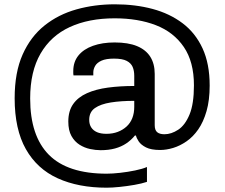

<svg xmlns="http://www.w3.org/2000/svg" viewBox="-20 -718 1042 891"><path d="M475 153Q344 153 248 109.5Q152 66 100 -26Q48 -118 48 -262Q48 -382 85 -465Q122 -548 186.5 -599.5Q251 -651 335 -674.5Q419 -698 513 -698Q608 -698 688 -676.5Q768 -655 827.5 -610Q887 -565 920 -493.5Q953 -422 953 -321Q953 -253 938.5 -202.5Q924 -152 900 -117.5Q876 -83 845.5 -62Q815 -41 783.5 -31.5Q752 -22 723 -22Q681 -22 657.5 -34Q634 -46 623.5 -62Q613 -78 611 -89H606Q589 -68 566 -52.5Q543 -37 513.5 -29Q484 -21 447 -21Q424 -21 398 -26.5Q372 -32 349 -46.5Q326 -61 311.5 -87Q297 -113 297 -154Q297 -203 319.5 -235Q342 -267 383.5 -285.5Q425 -304 481 -311.5Q537 -319 603 -319V-366Q603 -390 595.5 -407.5Q588 -425 568 -435.5Q548 -446 509 -446Q472 -446 451 -436.5Q430 -427 421.5 -412Q413 -397 413 -382V-368H321Q320 -373 320 -377.5Q320 -382 320 -388Q320 -431 344 -460.5Q368 -490 411.5 -505.5Q455 -521 512 -521Q575 -521 616 -504Q657 -487 677.5 -454.5Q698 -422 698 -375V-137Q698 -114 709.5 -104.5Q721 -95 743 -95Q775 -95 807 -116Q839 -137 859.5 -186.5Q880 -236 880 -322Q880 -431 833 -500Q786 -569 703.5 -601Q621 -633 512 -633Q392 -633 304 -592.5Q216 -552 168 -469Q120 -386 120 -261Q120 -87 207 0.5Q294 88 475 88Q502 88 537.5 84Q573 80 607 73Q641 66 662 57V126Q638 134 603.5 140Q569 146 534.5 149.5Q500 153 475 153ZM474 -97Q503 -97 526.5 -106Q550 -115 567.5 -131Q585 -147 594 -170Q603 -193 603 -222V-250Q541 -250 494 -242.5Q447 -235 420.5 -216.5Q394 -198 394 -162Q394 -141 403.5 -126.5Q413 -112 430.5 -104.5Q448 -97 474 -97Z"/></svg>

Font: Archivo SemiBold Medium
Style: Regular
Weight: 500
Version: Version 2.001